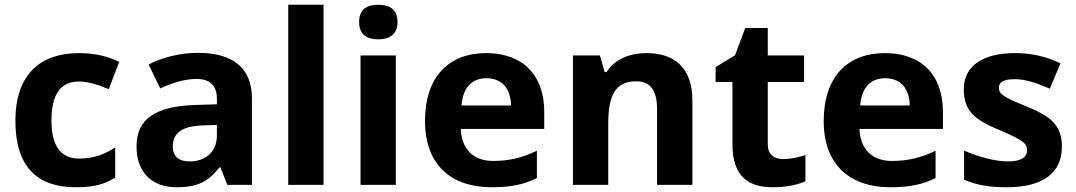

<svg xmlns="http://www.w3.org/2000/svg" viewBox="-20 -846 4538 810"><path d="M300 -56C376 -56 420 -68 466 -97V-224C420 -194 375 -177 313 -177C239 -177 197 -228 197 -337C197 -447 235 -502 313 -502C353 -502 392 -489 439 -470L483 -585C442 -605 388 -622 313 -622C154 -622 45 -536 45 -336C45 -142 137 -56 300 -56Z M816 -623C739 -623 665 -604 607 -574L656 -473C707 -496 757 -513 810 -513C863 -513 895 -487 895 -430V-406L800 -403C637 -397 556 -345 556 -229C556 -111 628 -56 725 -56C816 -56 859 -81 906 -140H910L939 -66H1043V-430C1043 -560 962 -623 816 -623ZM837 -317 895 -319V-274C895 -204 845 -165 781 -165C738 -165 709 -182 709 -228C709 -280 741 -314 837 -317Z M1345 -66V-826H1196V-66Z M1576 -826C1531 -826 1495 -809 1495 -753C1495 -698 1531 -680 1576 -680C1620 -680 1657 -698 1657 -753C1657 -809 1620 -826 1576 -826ZM1650 -612H1501V-66H1650Z M2031 -622C1877 -622 1773 -526 1773 -335C1773 -146 1889 -56 2053 -56C2137 -56 2191 -68 2245 -95V-210C2184 -181 2130 -167 2060 -167C1976 -167 1927 -218 1924 -302H2276V-374C2276 -533 2182 -622 2031 -622ZM2032 -516C2102 -516 2135 -467 2136 -401H1927C1933 -480 1974 -516 2032 -516Z M2707 -622C2639 -622 2574 -598 2539 -542H2531L2511 -612H2397V-66H2546V-323C2546 -439 2573 -503 2664 -503C2725 -503 2752 -463 2752 -385V-66H2901V-422C2901 -562 2824 -622 2707 -622Z M3284 -175C3245 -175 3219 -195 3219 -237V-500H3372V-612H3219V-728H3124L3081 -613L2999 -563V-500H3070V-237C3070 -96 3143 -56 3241 -56C3297 -56 3346 -67 3378 -81V-192C3347 -182 3317 -175 3284 -175Z M3713 -622C3559 -622 3455 -526 3455 -335C3455 -146 3571 -56 3735 -56C3819 -56 3873 -68 3927 -95V-210C3866 -181 3812 -167 3742 -167C3658 -167 3609 -218 3606 -302H3958V-374C3958 -533 3864 -622 3713 -622ZM3714 -516C3784 -516 3817 -467 3818 -401H3609C3615 -480 3656 -516 3714 -516Z M4460 -228C4460 -325 4401 -360 4308 -398C4212 -437 4194 -450 4194 -476C4194 -500 4216 -512 4260 -512C4309 -512 4355 -495 4409 -472L4454 -579C4389 -609 4330 -622 4262 -622C4131 -622 4046 -571 4046 -470C4046 -377 4092 -341 4195 -298C4301 -253 4313 -239 4313 -212C4313 -184 4290 -165 4232 -165C4180 -165 4106 -184 4047 -211V-88C4102 -65 4151 -56 4227 -56C4381 -56 4460 -117 4460 -228Z"/></svg>

Font: Noto Sans Malayalam UI
Style: Bold
Weight: 700
Designer: Jelle Bosma - Monotype Design Team
Foundry: Monotype Imaging Inc.
Version: Version 2.104